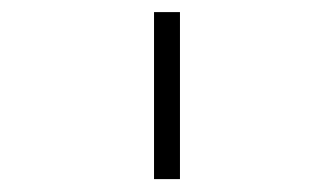

<svg xmlns="http://www.w3.org/2000/svg" viewBox="-20 -793 540 311"><path d="M271.5 -773.4H229.5V-502.9H271.5Z"/></svg>

Font: DotumChe
Style: Regular
Weight: 400
Monospace: yes
Version: Version 2.21